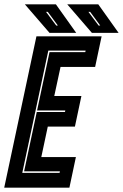

<svg xmlns="http://www.w3.org/2000/svg" viewBox="-44 -868 569 888"><path d="M-24.5 0 124.5 -700H426L396 -558.5H236L207 -424H332.5L302.5 -282.5H177L147 -141.5H307L277 0ZM59 -68.5H231.5L233 -75.5H67.5L126 -350H256.5L258 -357H127.5L185 -627H350.5L352 -634H179.5ZM504.5 -716H381L267 -848H410.5ZM419.5 -750 373 -813H365L412 -750ZM308.5 -716H185L71 -848H214.5ZM223.5 -750 177 -813H169L216 -750Z"/></svg>

Font: Tourney Condensed ExtraBold
Style: Italic
Weight: 800
Width: 3
Italic angle: -12°
Designer: Tyler Finck
Foundry: Etcetera Type Co
Version: Version 1.010; ttfautohint (v1.8.3)